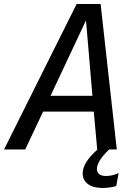

<svg xmlns="http://www.w3.org/2000/svg" viewBox="-72 -749 694 962"><path d="M460.4 132.8C429.2 132.8 413.6 120.1 413.6 97.7C413.6 70.8 435.1 37.6 474.6 0H513.2L432.1 -729H312L-51.8 0H54.2L144 -189.9H397.9L415 0H416.5C365.7 45.4 342.3 83.5 342.3 119.6C342.3 165 378.9 192.9 442.4 192.9C464.4 192.9 488.3 189.5 510.3 183.1L522.5 118.2C501.5 127.9 479.5 132.8 460.4 132.8ZM181.2 -269 358.9 -647 391.1 -269Z"/></svg>

Font: Hack
Style: Oblique
Weight: 400
Italic angle: -12°
Monospace: yes
Designer: Christopher Simpkins
Foundry: Christopher Simpkins
Version: Version 2.010